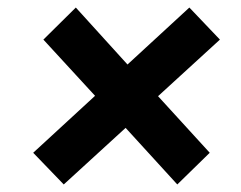

<svg xmlns="http://www.w3.org/2000/svg" viewBox="-20 -541 640 509"><path d="M149 -52 68 -136 232 -287 95 -436 181 -521 318 -370 482 -521 563 -436 399 -286 536 -136 450 -52 313 -202Z"/></svg>

Font: Winston ExtraBold
Style: Italic
Weight: 800
Italic angle: -9°
Designer: Original fonts by Vernon Adams / Changes by Cristiano Sobral
Foundry: Original fonts by Vernon Adams / Changes by Cristiano Sobral
Version: Version 2.503;July 17, 2020;FontCreator 13.0.0.2655 64-bit